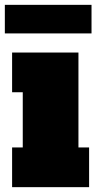

<svg xmlns="http://www.w3.org/2000/svg" viewBox="-32 -773 398 793"><path d="M18 0V-164H62V-392H18V-556H292V-164H336V0ZM-12 -635V-753H346V-635Z"/></svg>

Font: Alfa Slab One
Style: Regular
Weight: 400
Designer: JM Sole
Foundry: JM Sole
Version: Version 2.000